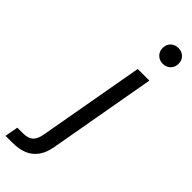

<svg xmlns="http://www.w3.org/2000/svg" viewBox="-419 -741 981 981"><g transform="rotate(45 71.5 -251.0)"><path d="M-111 220 -98 148H-59Q-22 148 -3.5 132.5Q15 117 22 80L125 -499H209L106 82Q98 130 76.5 160.5Q55 191 21 205.5Q-13 220 -60 220ZM197 -608Q172 -608 155.5 -624Q139 -640 139 -665Q139 -691 155.5 -706.5Q172 -722 197 -722Q221 -722 237.5 -706.5Q254 -691 254 -665Q254 -640 237.5 -624Q221 -608 197 -608Z"/></g></svg>

Font: DM Sans 20pt
Style: Italic
Weight: 400
Italic angle: -10°
Version: Version 4.004;gftools[0.9.30]